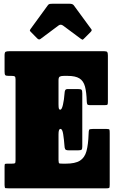

<svg xmlns="http://www.w3.org/2000/svg" viewBox="-20 -1030 625 1050"><path d="M43 -615H28Q12 -615 8.5 -619.5Q5 -624 5 -639V-727Q5 -744 11 -747Q17 -750 33 -750H549Q563.5 -750 566.8 -745Q570 -740 570 -726V-474Q570 -460 567.5 -457.5Q565 -455 551 -455H471Q459.5 -455 457.2 -460.2Q455 -465.5 454.5 -475Q453 -526 444.8 -556.8Q436.5 -587.5 414.5 -601.2Q392.5 -615 350 -615H329Q314.5 -615 307.2 -611.2Q300 -607.5 300 -591.5V-459Q300 -441 302.2 -435.5Q304.5 -430 309 -430H309.5Q318 -430 324.2 -457Q330.5 -484 333 -519Q333.5 -531 336.8 -537Q340 -543 350.5 -543H406Q422 -543 426 -539Q430 -535 430 -519V-229Q430 -216 426.5 -212Q423 -208 409 -208H355Q339.5 -208 336.2 -214.8Q333 -221.5 332.5 -234Q330 -268 325.5 -296.5Q321 -325 311 -325H310.5Q300 -325 300 -296V-155Q300 -137.5 305 -136.2Q310 -135 327 -135H340Q391 -135 417 -151.2Q443 -167.5 452.8 -203Q462.5 -238.5 464.5 -296Q465 -315 467.2 -320Q469.5 -325 490 -325H560Q577 -325 578.5 -320.8Q580 -316.5 580 -300V-20Q580 -4.5 576.8 -2.2Q573.5 0 558 0H30Q15 0 10 -1Q5 -2 5 -18V-119Q5 -132 7.8 -133.5Q10.5 -135 23 -135H43Q59 -135 62 -137.5Q65 -140 65 -156V-596Q65 -609 60.8 -612Q56.5 -615 43 -615ZM183.5 -820 149 -855Q143.5 -860.5 143.2 -863Q143 -865.5 147.5 -872L241.5 -1001Q245.5 -1007 251.2 -1008.2Q257 -1009.5 268 -1009.5H360.5Q377.5 -1009.5 383.5 -1001L479.5 -870Q485 -864.5 475.5 -855L438.5 -818Q433 -812.5 431 -812.8Q429 -813 422.5 -817.5L325 -890Q312 -899.5 300 -890.5L201.5 -817Q193 -810.5 183.5 -820Z"/></svg>

Font: Besley* Condensed Fatface
Style: Regular
Weight: 900
Width: 3
Designer: Owen Earl
Foundry: indestructible type*
Version: Version 3.000; ttfautohint (v1.8.3)